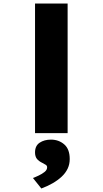

<svg xmlns="http://www.w3.org/2000/svg" viewBox="-20 -760 586 1096"><path d="M180 0V-740H366V0ZM216 316 168 256Q182 251 201 242Q220 233 234.5 221.5Q249 210 249 195Q249 186 241.5 181Q234 176 222 170Q201 160 190.5 146.5Q180 133 180 110Q180 72 206.5 54.5Q233 37 271 37Q315 37 346.5 64Q378 91 378 148Q378 178 366 203Q354 228 332 248.5Q310 269 280.5 286Q251 303 216 316Z"/></svg>

Font: Lexend Tera ExtraBold
Style: Regular
Weight: 800
Designer: Bonnie Shaver-Troup, Thomas Jockin
Foundry: Lexend
Version: Version 1.007